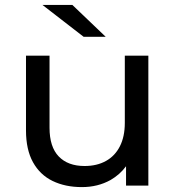

<svg xmlns="http://www.w3.org/2000/svg" viewBox="-20 -757 717 783"><path d="M314 6Q246 6 194.5 -19Q143 -44 114.5 -95.5Q86 -147 86 -225V-530H182V-236Q182 -158 219.5 -119Q257 -80 325 -80Q375 -80 412 -100.5Q449 -121 469 -160.5Q489 -200 489 -256V-530H585V0H494V-79Q469 -45 431 -23Q379 6 314 6ZM321 -607 153 -737H275L411 -607Z"/></svg>

Font: Montserrat Z Med
Style: Regular
Weight: 500
Designer: Julieta Ulanovsky
Foundry: Julieta Ulanovsky
Version: Version 8.000